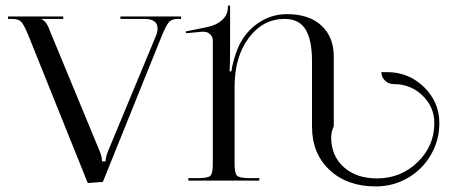

<svg xmlns="http://www.w3.org/2000/svg" viewBox="-20 -648 1631 689"><path d="M8.8 -588.9H207V-580.1H129.9V-578.1Q147.5 -572.3 161.1 -532.2L337.9 -105Q346.2 -85.4 346.2 -68.8H358.9Q358.9 -84.5 369.1 -108.9L539.1 -518.1Q545.4 -532.7 545.4 -545.9Q545.4 -580.1 498 -580.1H412.1V-588.9H629.9V-580.1H618.2Q595.7 -580.1 585.4 -567.6Q575.2 -555.2 560.1 -518.1L349.1 4.9L294.9 8.8L83 -518.1Q67.4 -556.2 57.4 -568.1Q47.4 -580.1 23.9 -580.1H8.8Z M655.8 0V-8.8H690.9Q726.6 -8.8 735.1 -17.3Q743.7 -25.9 743.7 -62V-502Q743.7 -515.6 734.4 -524.9Q725.1 -534.2 710.4 -534.2H706.5L647.5 -528.8L646.5 -535.2L723.6 -550.8Q755.9 -557.1 776.9 -575.9Q797.9 -594.7 797.9 -624V-627.9H805.7V-497.1Q805.7 -409.7 803.7 -392.1H810.5Q813.5 -418.5 826.7 -457Q848.1 -521 897.9 -559.1Q947.8 -597.2 1009.8 -597.2Q1089.4 -597.2 1133.5 -556.2Q1177.7 -515.1 1177.7 -445.8V-194.8Q1168.5 -174.3 1168.5 -154.8Q1168.5 -88.9 1213.6 -48.3Q1258.8 -7.8 1332.5 -7.8Q1418 -7.8 1478.3 -65.9Q1538.6 -124 1538.6 -206.1Q1538.6 -264.2 1496.1 -305.2Q1453.6 -346.2 1393.6 -346.2Q1375 -346.2 1361.8 -358.6Q1348.6 -371.1 1348.6 -389.2H1368.7Q1446.8 -389.2 1501.7 -335.4Q1556.6 -281.7 1556.6 -206.1Q1556.6 -144.5 1526.1 -92Q1495.6 -39.6 1443.1 -9.3Q1390.6 21 1328.6 21Q1225.6 21 1162.6 -38.1Q1099.6 -97.2 1099.6 -193.8V-429.2Q1099.6 -504.9 1076.4 -542.5Q1053.2 -580.1 1001.5 -580.1Q923.8 -580.1 872.8 -512.2Q821.8 -444.3 821.8 -335.9V-62Q821.8 -26.4 830.6 -17.6Q839.4 -8.8 875.5 -8.8H910.6V0Z"/></svg>

Font: FoglihtenNo07calt
Style: Regular
Weight: 500
Designer: gluk (gluksza@wp.pl)
Foundry: gluk (gluksza@wp.pl)
Version: Version 0.844